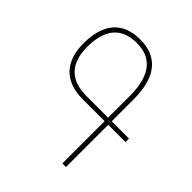

<svg xmlns="http://www.w3.org/2000/svg" viewBox="-200 -849 974 974"><g transform="rotate(45 286.5 -362.0)"><path d="M434 0V-303H558V-328H434V-484C434 -662 354 -724 243 -724C120 -724 53 -651 53 -506C53 -379 119 -303 250 -303H408V0ZM252 -328C136 -328 79 -391 79 -506C79 -639 138 -699 243 -699C342 -699 408 -642 408 -483V-328Z"/></g></svg>

Font: Noto Sans Armenian Condensed Thin
Style: Regular
Weight: 100
Width: 3
Designer: Monotype Design Team
Foundry: Monotype Imaging Inc.
Version: Version 2.008